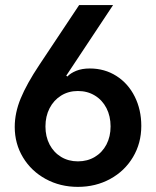

<svg xmlns="http://www.w3.org/2000/svg" viewBox="-20 -727 616 757"><path d="M38.1 -226.6Q38.1 -282.2 61.8 -339.4Q85.4 -396.5 134.8 -470.7L292 -707H425.8L241.2 -428.7L245.6 -425.3Q257.8 -438.5 280.5 -447.8Q303.2 -457 334 -457Q392.6 -457 439 -427.5Q485.4 -397.9 511.2 -346.2Q537.1 -294.4 537.1 -230.5Q537.1 -162.6 504.4 -107.7Q471.7 -52.7 414.6 -21.5Q357.4 9.8 287.1 9.8Q217.3 9.8 160.4 -21.2Q103.5 -52.2 70.8 -106.2Q38.1 -160.2 38.1 -226.6ZM416 -228.5Q416 -269 399.7 -300.8Q383.3 -332.5 354 -350.3Q324.7 -368.2 287.1 -368.2Q250 -368.2 220.9 -350.1Q191.9 -332 175.5 -300.3Q159.2 -268.6 159.2 -228.5Q159.2 -188.5 175.5 -157.2Q191.9 -126 220.9 -108.4Q250 -90.8 287.1 -90.8Q324.7 -90.8 354 -108.4Q383.3 -126 399.7 -157.2Q416 -188.5 416 -228.5Z"/></svg>

Font: Pretendard GOV SemiBold
Style: Regular
Weight: 600
Designer: Base glyphs from Inter by Rasmus Andersson; Hangeul glyphs from Noto Sans CJK(Source Han Sans) by Jang Soo-young and Kan
Foundry: Kil Hyung-jin
Version: Version 1.309